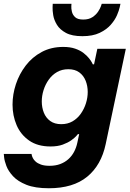

<svg xmlns="http://www.w3.org/2000/svg" viewBox="-26 -790 694 1023"><path d="M234.6 213Q160.8 213 114.7 194.6Q68.6 176.2 43.4 148.8Q18.2 121.4 8 94.2Q-2.2 67 -4 48.6Q-5.8 30.2 -5.8 30.2H142Q142 30.2 143.3 36.7Q144.6 43.2 149.2 52.5Q153.8 61.8 164.1 71.1Q174.4 80.4 192.4 86.9Q210.4 93.4 238.2 93.4Q270.2 93.4 295 84Q319.8 74.6 338.3 58Q356.8 41.4 368.7 18.9Q380.6 -3.6 386 -29.4L395.8 -75.2H389Q389 -75.2 380.4 -65.3Q371.8 -55.4 353.6 -42.4Q335.4 -29.4 308.3 -19.5Q281.2 -9.6 243.2 -9.6Q174.4 -9.6 129.3 -41.1Q84.2 -72.6 62.5 -123.3Q40.8 -174 40.8 -232.4Q40.8 -287.2 58.7 -341.4Q76.6 -395.6 111.1 -440.7Q145.6 -485.8 196 -512.9Q246.4 -540 311 -540Q347.6 -540 374.3 -530.8Q401 -521.6 419 -507.6Q437 -493.6 448.1 -479.7Q459.2 -465.8 463.8 -456.6Q468.4 -447.4 468.4 -447.4H475.2L492.6 -530H644.4L537.2 -22.6Q513.6 90 438.6 151.5Q363.6 213 234.6 213ZM300.4 -128.4Q334.2 -128.4 360.3 -143.4Q386.4 -158.4 404.4 -183.9Q422.4 -209.4 431.9 -239.7Q441.4 -270 441.4 -300Q441.4 -332.4 430.2 -360.1Q419 -387.8 396.2 -404.5Q373.4 -421.2 337.8 -421.2Q304.2 -421.2 278.1 -406.2Q252 -391.2 233.8 -365.7Q215.6 -340.2 206.1 -309.9Q196.6 -279.6 196.6 -249.6Q196.6 -217.6 207.5 -189.9Q218.4 -162.2 241.6 -145.3Q264.8 -128.4 300.4 -128.4ZM412.8 -597.2Q357.6 -597.2 325.2 -614.8Q292.8 -632.4 277.3 -657.9Q261.8 -683.4 257.6 -708.9Q253.4 -734.4 254.2 -752Q255 -769.6 255 -769.6H354.8Q354.8 -769.6 354 -757Q353.2 -744.4 357.1 -727.7Q361 -711 374.5 -698.4Q388 -685.8 417.6 -685.8Q447 -685.8 466.2 -698.4Q485.4 -711 496.5 -727.7Q507.6 -744.4 511.8 -757Q516 -769.6 516 -769.6H615.8Q615.8 -769.6 612 -752Q608.2 -734.4 597.3 -708.9Q586.4 -683.4 564 -657.9Q541.6 -632.4 504.8 -614.8Q468 -597.2 412.8 -597.2Z"/></svg>

Font: Be Vietnam Pro Variable Thin
Style: Italic
Weight: 100
Italic angle: -12°
Designer: Lam Bao, Tony Le, Vietanh Nguyen
Foundry: Yellow Type Foundry
Version: Version 1.002